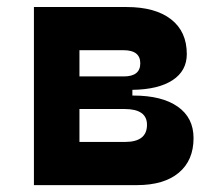

<svg xmlns="http://www.w3.org/2000/svg" viewBox="-20 -538 626 558"><path d="M78.6 0V-517.6H347.7Q431.2 -517.6 477.1 -481.9Q522.9 -446.3 522.9 -380.9Q522.9 -332 481.4 -304.9Q439.9 -277.8 364.7 -276.9V-260.3H367.2Q450.7 -260.3 496.6 -228Q542.5 -195.8 542.5 -136.7Q542.5 -71.8 499.5 -35.9Q456.5 0 377.9 0ZM210.9 -125.5H343.3Q407.2 -125.5 407.2 -175.3Q407.2 -221.2 341.8 -221.2H210.9ZM210.9 -315.9H339.8Q387.7 -315.9 387.7 -354Q387.7 -392.1 338.9 -392.1H210.9Z"/></svg>

Font: CaskaydiaMono NF
Style: Bold
Weight: 700
Designer: Aaron Bell
Foundry: Saja Typeworks
Version: Version 2111.001; ttfautohint (v1.8.4);Nerd Fonts 3.1.1